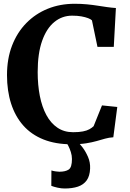

<svg xmlns="http://www.w3.org/2000/svg" viewBox="-20 -772 703 1042"><path d="M368 11Q281.5 11 215.8 -15.2Q150 -41.5 106.2 -91Q62.5 -140.5 40.2 -209.8Q18 -279 18 -364.5Q18 -453.5 45.5 -524.8Q73 -596 122.8 -646.8Q172.5 -697.5 239.2 -724.5Q306 -751.5 385 -751.5Q421 -751.5 452 -748.5Q483 -745.5 509.8 -741.2Q536.5 -737 561.2 -733.5Q586 -730 609 -728.5L597.5 -517.5H509L479 -661.5Q472.5 -668 458 -673.5Q443.5 -679 422.2 -683Q401 -687 371.5 -687Q317 -687 274.8 -652.5Q232.5 -618 208.5 -550Q184.5 -482 184.5 -380.5Q184.5 -311 196.2 -251.2Q208 -191.5 231.8 -147.5Q255.5 -103.5 291.8 -79Q328 -54.5 376.5 -54.5Q409 -54.5 430.2 -58.8Q451.5 -63 465 -70.5Q478.5 -78 488 -87L533.5 -200L616.5 -191.5L595 -27Q571.5 -25.5 550.2 -19.5Q529 -13.5 504.5 -6.5Q480 0.5 447.2 5.8Q414.5 11 368 11ZM330.5 251Q313 251 292.5 246.5Q272 242 258.5 236.5L259 153Q269.5 156.5 282.5 158.2Q295.5 160 302 160Q335 160 352.8 148.2Q370.5 136.5 370.5 91Q370.5 72 364.5 53.2Q358.5 34.5 350.8 19.5Q343 4.5 337.5 -2L381.5 -6.5L401.5 -2Q412.5 7.5 428.8 29Q445 50.5 457.8 80Q470.5 109.5 469 143Q467.5 183 450.5 206.8Q433.5 230.5 403 240.8Q372.5 251 330.5 251Z"/></svg>

Font: Merriweather Light 18pt
Style: Bold
Weight: 700
Version: Version 2.100